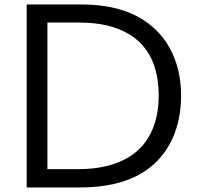

<svg xmlns="http://www.w3.org/2000/svg" viewBox="-20 -805 880 850"><path d="M98.1 -785.2H340.8Q511.7 -785.2 618.7 -713.9Q689.9 -667 731.4 -592.3Q781.7 -501 781.7 -381.8Q781.7 -232.9 708 -130.4Q596.2 24.9 333 24.9H98.1ZM189.9 -705.1V-56.2H327.1Q463.9 -56.2 551.8 -110.4Q621.6 -153.3 655.3 -232.9Q682.6 -297.9 682.6 -380.4Q682.6 -574.2 551.8 -653.3Q466.3 -705.1 333 -705.1Z"/></svg>

Font: FORM UDPGothic
Style: Regular
Weight: 400
Foundry: Pronama LLC
Version: Version 1.05101